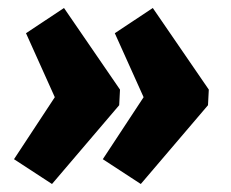

<svg xmlns="http://www.w3.org/2000/svg" viewBox="-20 -489 578 480"><path d="M110 -29 15 -91 117 -246 45 -406 140 -469 280 -265 278 -226ZM332 -29 237 -91 339 -246 267 -406 362 -469 502 -265 500 -226Z"/></svg>

Font: Exo 2 ExtraBold
Style: Italic
Weight: 800
Italic angle: -8°
Designer: Natanael Gama
Foundry: Natanael Gama
Version: Version 2.010